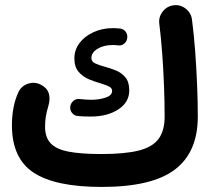

<svg xmlns="http://www.w3.org/2000/svg" viewBox="-20 -678 836 755"><path d="M26.9 -185.5Q26.9 -260.7 52.7 -316.4Q64.5 -340.3 90.3 -348.9Q116.2 -357.4 140.1 -345.2Q188.5 -321.3 169.4 -258.3Q157.2 -220.2 157.2 -180.2Q157.2 -138.2 179 -114.7Q200.7 -91.3 249.3 -81.8Q297.9 -72.3 378.9 -72.3Q470.7 -72.3 525.1 -85.9Q579.6 -99.6 603.5 -131.8Q627.4 -164.1 627.4 -219.2Q627.4 -274.9 625 -338.9Q622.6 -402.8 617.9 -466.6Q613.3 -530.3 606.4 -584.5Q603 -610.8 619.6 -632.3Q636.2 -653.8 662.6 -657.2Q689 -660.6 710.2 -644Q731.4 -627.4 734.9 -601.1Q742.7 -541.5 747.6 -475.3Q752.4 -409.2 755.1 -343.5Q757.8 -277.8 757.8 -219.2Q757.8 -79.6 667.7 -11.2Q577.6 57.1 379.9 57.1Q197.8 57.1 112.3 1Q26.9 -55.2 26.9 -185.5ZM480.5 -529.3Q479 -515.6 469 -506.8Q459 -498 444.8 -499.5Q434.6 -501 424.3 -501Q387.7 -501 363.5 -486.1Q339.4 -471.2 339.4 -449.7Q339.4 -435.5 354.2 -428.7Q369.1 -421.9 390.6 -416Q411.6 -410.6 434.3 -401.6Q457 -392.6 472.7 -374.3Q488.3 -356 488.3 -322.3Q488.3 -275.9 445.3 -247.8Q402.3 -219.7 336.9 -219.7Q321.8 -219.7 309.1 -220.2Q296.4 -220.7 285.6 -221.7Q272 -223.1 263.2 -234.1Q254.4 -245.1 256.3 -258.8Q258.3 -272.9 269 -281.7Q279.8 -290.5 293.9 -288.6Q304.2 -287.6 315.4 -286.6Q326.7 -285.6 338.4 -285.6Q369.6 -285.6 395.3 -294.2Q420.9 -302.7 420.9 -320.8Q420.9 -332 407.7 -338.4Q394.5 -344.7 374.5 -350.6Q353.5 -356.4 329.8 -366.2Q306.2 -376 289.3 -395.3Q272.5 -414.6 272.5 -448.7Q272.5 -481.9 292.7 -508.8Q313 -535.6 347.7 -551.5Q382.3 -567.4 424.3 -567.4Q435.5 -567.4 450.7 -565.9Q464.8 -564.9 473.4 -554.2Q481.9 -543.5 480.5 -529.3Z"/></svg>

Font: Mikhak-DS2-FD Bold
Style: Regular
Weight: 700
Designer: Amin Abedi
Version: Version 3.4